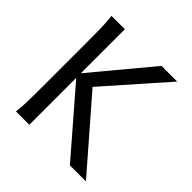

<svg xmlns="http://www.w3.org/2000/svg" viewBox="-187 -863 1013 1013"><g transform="rotate(45 320.0 -356.5)"><path d="M178.2 -712.9H78.1C85.4 -673.8 85.4 -596.7 85.4 -500.5V-212.4C85.4 -116.2 85.4 -39.1 78.1 0H178.2V-350.1L481 0H600.6L272.9 -377.4L568.8 -712.9H451.7L178.2 -384.3Z"/></g></svg>

Font: Andika
Style: Regular
Weight: 400
Designer: Victor Gaultney, Annie Olsen, Julie Remington, Don Collingsworth, Eric Hays
Foundry: SIL International
Version: Version 1.000